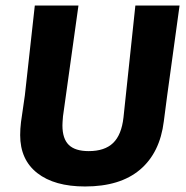

<svg xmlns="http://www.w3.org/2000/svg" viewBox="-20 -665 674 695"><path d="M630 -645 585 -318 573 -226Q559 -112 487 -51Q415 10 288 10Q177 10 115 -38.5Q53 -87 53 -176Q53 -198 56 -223L70 -320L106 -645H264L208 -244Q206 -220 206 -211Q206 -163 229 -140.5Q252 -118 301 -118Q359 -118 389.5 -147.5Q420 -177 427 -240L470 -645Z"/></svg>

Font: Alegreya Sans SC ExtraBold
Style: Italic
Weight: 800
Italic angle: -7°
Designer: Juan Pablo del Peral
Foundry: Huerta Tipografica
Version: Version 2.007